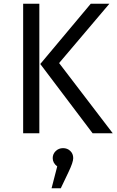

<svg xmlns="http://www.w3.org/2000/svg" viewBox="-20 -708 619 1020"><path d="M369 132Q369 154 344 206L303 292H254L284 176Q260 158 260 132Q260 110 276 94.5Q292 79 315 79Q338 79 353.5 94Q369 109 369 132ZM294 -373 579 0H472L194 -368L462 -688H561ZM189 0H103V-688H189Z"/></svg>

Font: FiraSans
Style: Regular
Weight: 350
Designer: Carrois Corporate & Edenspiekermann AG
Foundry: Carrois Corporate GbR & Edenspiekermann AG
Version: Version 3.106;PS 003.106;hotconv 1.0.70;makeotf.lib2.5.58329